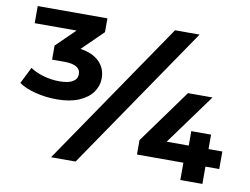

<svg xmlns="http://www.w3.org/2000/svg" viewBox="-76 -808 1196 917"><g transform="rotate(10 522.0 -350.0)"><path d="M397 -413Q397 -377 375.5 -346Q354 -315 310 -296Q266 -277 202 -277Q148 -277 97.5 -290Q47 -303 18 -324L58 -404Q86 -385 124 -374.5Q162 -364 200 -364Q243 -364 264.5 -377Q286 -390 286 -413Q286 -460 207 -460H148V-528L239 -617H36V-700H374V-633L273 -534Q333 -525 365 -493Q397 -461 397 -413ZM702 -700H821L343 0H224ZM1025 -84H958V0H851V-84H626V-154L815 -415H934L755 -169H862V-239H958V-169H1025Z"/></g></svg>

Font: Montserrat-Bold
Style: Bold
Weight: 700
Version: Version 7.200